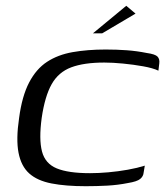

<svg xmlns="http://www.w3.org/2000/svg" viewBox="-20 -636 570 663"><path d="M46 -229Q56 -304 80.5 -351Q105 -398 142.5 -422.5Q180 -447 231 -456Q282 -465 345 -465Q383 -465 417.5 -462.5Q452 -460 487 -453Q516 -449 524 -440.5Q532 -432 530 -417L527 -392Q508 -401 474.5 -407Q441 -413 405 -416.5Q369 -420 340 -420Q270 -420 226 -403.5Q182 -387 158.5 -345.5Q135 -304 124 -229Q114 -155 125 -113Q136 -71 176 -54.5Q216 -38 291 -38Q320 -38 354 -41Q388 -44 421.5 -50Q455 -56 480 -64L476 -40Q475 -27 464 -18Q453 -9 422 -4Q387 3 350.5 5Q314 7 276 7Q207 7 158 -2.5Q109 -12 81 -37Q53 -62 44 -108.5Q35 -155 46 -229ZM301 -521 416 -616 448 -589 333 -521Z"/></svg>

Font: Genos
Style: Italic
Weight: 400
Italic angle: -8°
Version: Version 1.010